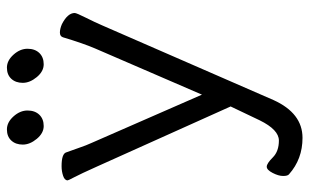

<svg xmlns="http://www.w3.org/2000/svg" viewBox="-194 -716 916 569"><g transform="rotate(-90 264.5 -431.0)"><path d="M141 7Q78 7 33 -33Q28 -37 28 -50.5Q28 -64 37 -81.5Q46 -99 55.5 -99Q65 -99 83 -81Q101 -63 133 -63Q165 -63 193 -120L234 -206L56 -602Q34 -651 24.5 -669Q15 -687 15 -689Q15 -698 28.5 -702.5Q42 -707 57 -707Q94 -707 98 -693Q103 -680 111 -656.5Q119 -633 126 -618L269 -291L406 -608Q421 -643 439 -703Q442 -712 453 -712Q464 -712 478 -706Q511 -689 511 -668Q511 -663 497 -635Q483 -607 474 -586L253 -79Q214 7 141 7ZM209.5 -773Q197 -760 176 -760Q155 -760 138 -780.5Q121 -801 121 -822Q121 -843 133 -856Q145 -869 166 -869Q187 -869 204.5 -849.5Q222 -830 222 -808Q222 -786 209.5 -773ZM392.5 -773Q380 -760 359 -760Q338 -760 321 -780.5Q304 -801 304 -822Q304 -843 316 -856Q328 -869 349 -869Q370 -869 387.5 -849.5Q405 -830 405 -808Q405 -786 392.5 -773Z"/></g></svg>

Font: LXGW WenKai TC
Style: Regular
Weight: 400
Designer: LXGW / Fontworks Inc.
Foundry: LXGW / Fontworks Inc.
Version: Version 1.330